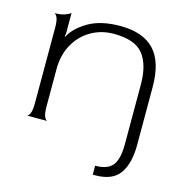

<svg xmlns="http://www.w3.org/2000/svg" viewBox="-99 -567 781 829"><g transform="rotate(15 291.5 -152.5)"><path d="M48 0Q55 0 61.5 -14Q68 -28 68 -60V-398Q68 -430 61.5 -443.5Q55 -457 48 -458Q76 -458 94.5 -464.5Q113 -471 120 -478V-386L118 -373L120 -371Q140 -412 195.5 -445Q251 -478 339 -478Q440 -478 490.5 -425Q541 -372 541 -259V0Q541 82 509 127.5Q477 173 400 173H389V133Q444 133 466.5 105Q489 77 489 10V-256Q489 -345 452 -391.5Q415 -438 321 -438Q264 -438 218.5 -411.5Q173 -385 146.5 -337.5Q120 -290 120 -227V-60Q120 -28 126.5 -14Q133 0 140 0Z"/></g></svg>

Font: Red Rose Light
Style: Regular
Weight: 300
Designer: Jaikishan Patel
Version: Version 1.001; ttfautohint (v1.8.3)